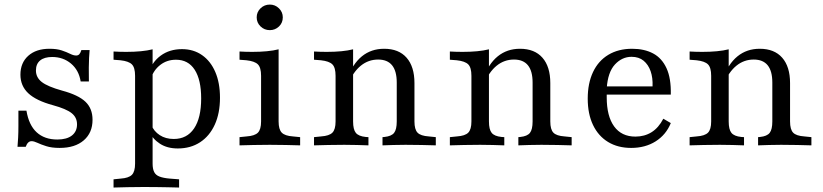

<svg xmlns="http://www.w3.org/2000/svg" viewBox="-20 -642 3635 848"><path d="M243.5 11.3Q208.1 11.3 184.3 3.6Q160.5 -4 145.2 -11.3Q129.8 -18.5 119.4 -18.5Q102.4 -18.5 93.5 6.5H57.3Q58.9 -12.1 60.1 -34.3Q61.3 -56.5 61.3 -85.5Q61.3 -114.5 61.3 -153.2H96.8Q107.3 -89.5 141.9 -57.7Q176.6 -25.8 233.1 -25.8Q275 -25.8 297.6 -43.5Q320.2 -61.3 320.2 -92.7Q320.2 -123.4 296.4 -142.3Q272.6 -161.3 213.7 -177.4Q139.5 -197.6 104.8 -230.2Q70.2 -262.9 70.2 -312.1Q70.2 -364.5 104.8 -395.6Q139.5 -426.6 198.4 -426.6Q230.6 -426.6 252.4 -419.4Q274.2 -412.1 289.5 -404.4Q304.8 -396.8 316.1 -396.8Q325 -396.8 330.2 -402.4Q335.5 -408.1 339.5 -421H375.8Q374.2 -404.8 373.4 -386.3Q372.6 -367.7 372.2 -343.1Q371.8 -318.5 372.6 -282.3H336.3Q328.2 -332.3 293.5 -361.3Q258.9 -390.3 210.5 -390.3Q175.8 -390.3 157.3 -375Q138.7 -359.7 138.7 -330.6Q138.7 -300 164.5 -279.8Q190.3 -259.7 254 -241.9Q325.8 -222.6 357.3 -192.7Q388.7 -162.9 388.7 -112.9Q388.7 -55.6 350 -22.2Q311.3 11.3 243.5 11.3Z M615.3 183.9Q575 183.9 544 184.7Q512.9 185.5 481.5 186.3V150L512.9 146.8Q548.4 144.4 562.5 130.2Q576.6 116.1 576.6 80.6V-206.5H654V80.6Q654 104 660.9 117.7Q667.7 131.5 684.7 137.9Q701.6 144.4 729.8 146.8L771 150V186.3Q746.8 185.5 722.6 185.1Q698.4 184.7 672.6 184.3Q646.8 183.9 615.3 183.9ZM783.9 -425Q834.7 -425 872.6 -398.4Q910.5 -371.8 931 -323.8Q951.6 -275.8 951.6 -210.5Q951.6 -141.9 928.6 -91.5Q905.6 -41.1 863.7 -13.7Q821.8 13.7 765.3 13.7Q718.5 13.7 686.3 -7.3Q654 -28.2 637.9 -62.9L649.2 -88.7Q659.7 -62.1 685.5 -45.2Q711.3 -28.2 747.6 -28.2Q805.6 -28.2 837.1 -74.6Q868.5 -121 868.5 -207.3Q868.5 -289.5 839.9 -333.9Q811.3 -378.2 757.3 -378.2Q717.7 -378.2 688.3 -355.6Q658.9 -333.1 646.8 -296L637.1 -320.2Q650.8 -367.7 689.9 -396.4Q729 -425 783.9 -425ZM576.6 -206.5V-307.3Q576.6 -343.5 562.5 -357.7Q548.4 -371.8 512.1 -375.8L481.5 -378.2V-414.5Q496 -413.7 509.3 -413.3Q522.6 -412.9 537.9 -412.9Q572.6 -412.9 602 -415.7Q631.5 -418.5 654 -424.2V-414.5V-206.5Z M1133.1 -206.5V-307.3Q1133.1 -343.5 1119 -357.7Q1104.8 -371.8 1068.5 -375.8L1037.9 -378.2V-414.5Q1052.4 -413.7 1065.7 -413.3Q1079 -412.9 1094.4 -412.9Q1129 -412.9 1158.5 -415.7Q1187.9 -418.5 1210.5 -424.2V-414.5V-206.5ZM1171.8 -2.4Q1131.5 -2.4 1100.4 -1.6Q1069.4 -0.8 1037.9 0V-36.3L1069.4 -39.5Q1104.8 -41.9 1119 -56Q1133.1 -70.2 1133.1 -105.6V-206.5H1210.5V-105.6Q1210.5 -70.2 1224.6 -56Q1238.7 -41.9 1273.4 -39.5L1305.6 -36.3V0Q1274.2 -0.8 1243.1 -1.6Q1212.1 -2.4 1171.8 -2.4ZM1171.8 -508.9Q1147.6 -508.9 1130.6 -525.4Q1113.7 -541.9 1113.7 -565.3Q1113.7 -588.7 1130.6 -605.2Q1147.6 -621.8 1171.8 -621.8Q1195.2 -621.8 1212.1 -605.2Q1229 -588.7 1229 -565.3Q1229 -541.1 1212.1 -525Q1195.2 -508.9 1171.8 -508.9Z M1500.8 -2.4Q1460.5 -2.4 1429.4 -1.6Q1398.4 -0.8 1366.9 0V-36.3L1398.4 -39.5Q1433.9 -41.9 1448 -56Q1462.1 -70.2 1462.1 -105.6V-206.5H1539.5V-105.6Q1539.5 -70.2 1551.6 -55.2Q1563.7 -40.3 1595.2 -37.1L1607.3 -36.3V0Q1581.5 -0.8 1556.9 -1.6Q1532.3 -2.4 1500.8 -2.4ZM1462.1 -206.5V-307.3Q1462.1 -343.5 1448 -357.7Q1433.9 -371.8 1397.6 -375.8L1366.9 -378.2V-414.5Q1381.5 -413.7 1394.8 -413.3Q1408.1 -412.9 1423.4 -412.9Q1458.1 -412.9 1487.5 -415.7Q1516.9 -418.5 1539.5 -424.2V-414.5V-206.5ZM1732.3 -206.5V-277.4Q1732.3 -328.2 1711.7 -353.6Q1691.1 -379 1650 -379Q1607.3 -379 1573.8 -352Q1540.3 -325 1516.9 -270.2L1511.3 -290.3Q1537.1 -359.7 1578.2 -393.1Q1619.4 -426.6 1676.6 -426.6Q1741.1 -426.6 1775.8 -387.1Q1810.5 -347.6 1810.5 -275V-206.5ZM1771 -2.4Q1741.1 -2.4 1717.3 -1.6Q1693.5 -0.8 1669.4 0V-36.3L1678.2 -37.1Q1708.9 -40.3 1720.6 -55.2Q1732.3 -70.2 1732.3 -105.6V-206.5H1810.5V-105.6Q1810.5 -70.2 1824.2 -56Q1837.9 -41.9 1873.4 -39.5L1904.8 -36.3V0Q1873.4 -0.8 1842.7 -1.6Q1812.1 -2.4 1771 -2.4Z M2100.8 -2.4Q2060.5 -2.4 2029.4 -1.6Q1998.4 -0.8 1966.9 0V-36.3L1998.4 -39.5Q2033.9 -41.9 2048 -56Q2062.1 -70.2 2062.1 -105.6V-206.5H2139.5V-105.6Q2139.5 -70.2 2151.6 -55.2Q2163.7 -40.3 2195.2 -37.1L2207.3 -36.3V0Q2181.5 -0.8 2156.9 -1.6Q2132.3 -2.4 2100.8 -2.4ZM2062.1 -206.5V-307.3Q2062.1 -343.5 2048 -357.7Q2033.9 -371.8 1997.6 -375.8L1966.9 -378.2V-414.5Q1981.5 -413.7 1994.8 -413.3Q2008.1 -412.9 2023.4 -412.9Q2058.1 -412.9 2087.5 -415.7Q2116.9 -418.5 2139.5 -424.2V-414.5V-206.5ZM2332.3 -206.5V-277.4Q2332.3 -328.2 2311.7 -353.6Q2291.1 -379 2250 -379Q2207.3 -379 2173.8 -352Q2140.3 -325 2116.9 -270.2L2111.3 -290.3Q2137.1 -359.7 2178.2 -393.1Q2219.4 -426.6 2276.6 -426.6Q2341.1 -426.6 2375.8 -387.1Q2410.5 -347.6 2410.5 -275V-206.5ZM2371 -2.4Q2341.1 -2.4 2317.3 -1.6Q2293.5 -0.8 2269.4 0V-36.3L2278.2 -37.1Q2308.9 -40.3 2320.6 -55.2Q2332.3 -70.2 2332.3 -105.6V-206.5H2410.5V-105.6Q2410.5 -70.2 2424.2 -56Q2437.9 -41.9 2473.4 -39.5L2504.8 -36.3V0Q2473.4 -0.8 2442.7 -1.6Q2412.1 -2.4 2371 -2.4Z M2767.7 11.3Q2708.9 11.3 2665.7 -14.9Q2622.6 -41.1 2599.2 -89.9Q2575.8 -138.7 2575.8 -206.5Q2575.8 -274.2 2599.2 -323.8Q2622.6 -373.4 2666.9 -400Q2711.3 -426.6 2771.8 -426.6Q2825.8 -426.6 2864.5 -406Q2903.2 -385.5 2923.8 -340.7Q2944.4 -296 2942.7 -224.2H2627.4L2626.6 -260.5H2862.1Q2863.7 -298.4 2853.6 -327.4Q2843.5 -356.5 2822.6 -373.8Q2801.6 -391.1 2769.4 -391.1Q2727.4 -391.1 2696 -357.3Q2664.5 -323.4 2659.7 -251.6L2660.5 -249.2Q2659.7 -241.1 2659.7 -231.9Q2659.7 -222.6 2659.7 -212.1Q2659.7 -129 2692.3 -83.9Q2725 -38.7 2786.3 -38.7Q2826.6 -38.7 2857.7 -58.1Q2888.7 -77.4 2909.7 -117.7L2942.7 -98.4Q2921.8 -46.8 2875.8 -17.7Q2829.8 11.3 2767.7 11.3Z M3159.7 -2.4Q3119.4 -2.4 3088.3 -1.6Q3057.3 -0.8 3025.8 0V-36.3L3057.3 -39.5Q3092.7 -41.9 3106.9 -56Q3121 -70.2 3121 -105.6V-206.5H3198.4V-105.6Q3198.4 -70.2 3210.5 -55.2Q3222.6 -40.3 3254 -37.1L3266.1 -36.3V0Q3240.3 -0.8 3215.7 -1.6Q3191.1 -2.4 3159.7 -2.4ZM3121 -206.5V-307.3Q3121 -343.5 3106.9 -357.7Q3092.7 -371.8 3056.5 -375.8L3025.8 -378.2V-414.5Q3040.3 -413.7 3053.6 -413.3Q3066.9 -412.9 3082.3 -412.9Q3116.9 -412.9 3146.4 -415.7Q3175.8 -418.5 3198.4 -424.2V-414.5V-206.5ZM3391.1 -206.5V-277.4Q3391.1 -328.2 3370.6 -353.6Q3350 -379 3308.9 -379Q3266.1 -379 3232.7 -352Q3199.2 -325 3175.8 -270.2L3170.2 -290.3Q3196 -359.7 3237.1 -393.1Q3278.2 -426.6 3335.5 -426.6Q3400 -426.6 3434.7 -387.1Q3469.4 -347.6 3469.4 -275V-206.5ZM3429.8 -2.4Q3400 -2.4 3376.2 -1.6Q3352.4 -0.8 3328.2 0V-36.3L3337.1 -37.1Q3367.7 -40.3 3379.4 -55.2Q3391.1 -70.2 3391.1 -105.6V-206.5H3469.4V-105.6Q3469.4 -70.2 3483.1 -56Q3496.8 -41.9 3532.3 -39.5L3563.7 -36.3V0Q3532.3 -0.8 3501.6 -1.6Q3471 -2.4 3429.8 -2.4Z"/></svg>

Font: Playfair 9pt
Style: Regular
Weight: 400
Designer: Claus Eggers Sørensen
Foundry: Claus Eggers Sørensen
Version: Version 2.203